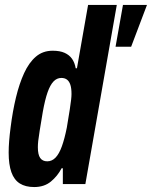

<svg xmlns="http://www.w3.org/2000/svg" viewBox="-20 -744 614 776"><path d="M118 12Q83 12 60 -2.5Q37 -17 26 -48Q15 -79 15 -127Q15 -149 17 -174.5Q19 -200 23 -230Q31 -294 44.5 -350Q58 -406 77.5 -448.5Q97 -491 125 -515Q153 -539 193 -539Q222 -539 241 -530.5Q260 -522 271 -506.5Q282 -491 286 -468H291L336 -724H452L325 0H234V-64H229Q213 -33 186 -10.5Q159 12 118 12ZM171 -92Q190 -92 204.5 -107Q219 -122 230 -152.5Q241 -183 250 -228Q258 -275 262 -301.5Q266 -328 267.5 -341.5Q269 -355 269 -364Q269 -387 264.5 -401Q260 -415 251 -422Q242 -429 228 -429Q210 -429 196.5 -415Q183 -401 172.5 -371.5Q162 -342 153 -292Q145 -244 140.5 -216.5Q136 -189 134.5 -174.5Q133 -160 133 -149Q133 -119 142.5 -105.5Q152 -92 171 -92ZM447 -555 477 -724H574L510 -555Z"/></svg>

Font: Archivo ExtraCondensed
Style: Bold Italic
Weight: 700
Width: 2
Italic angle: -10°
Designer: Hector Gatti
Foundry: Omnibus-Type
Version: Version 2.001